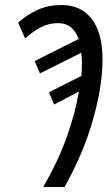

<svg xmlns="http://www.w3.org/2000/svg" viewBox="-20 -744 445 764"><path d="M152 0H237Q313 -136 350.5 -269.5Q388 -403 388 -507Q388 -613 345 -668.5Q302 -724 226 -724Q174 -724 132.5 -706Q91 -688 52 -654L80 -591Q111 -619 142.5 -635.5Q174 -652 211 -652Q270 -652 293 -589L118 -501L139 -452L303 -534Q306 -518 306 -493Q306 -480 305.5 -468Q305 -456 304 -442L175 -377L195 -328L294 -380Q280 -295 245.5 -198.5Q211 -102 152 0Z"/></svg>

Font: Noto Sans UI Condensed
Style: Italic
Weight: 400
Width: 3
Italic angle: -12°
Designer: Monotype Design Team
Foundry: Monotype Imaging Inc.
Version: Version 1.901